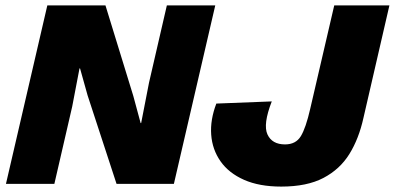

<svg xmlns="http://www.w3.org/2000/svg" viewBox="-20 -680 1460 710"><path d="M2 0 155 -660H370L473 -325L500 -225H502L531 -374L597 -660H776L623 0H411L304 -327L276 -427H274L247 -286L181 0ZM1020 10Q939 10 882.5 -15Q826 -40 795.5 -83.5Q765 -127 761 -182Q757 -237 780 -297L985 -305Q952 -220 969 -183Q986 -146 1034 -146Q1074 -146 1092.5 -176.5Q1111 -207 1127 -277L1216 -660H1420L1324 -244Q1307 -167 1272 -110.5Q1237 -54 1176 -22Q1115 10 1020 10Z"/></svg>

Font: Work Sans ExtraBold
Style: Italic
Weight: 800
Italic angle: -13°
Designer: Wei Huang
Foundry: Wei Huang
Version: Version 2.012; ttfautohint (v1.8.3)